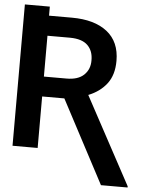

<svg xmlns="http://www.w3.org/2000/svg" viewBox="-62 -828 834 1052"><g transform="rotate(5 355.5 -302.0)"><path d="M533.2 172.9 292 -283.2H169.9V0H31.7V-777.3H168.9V-727.5H294.4Q418.9 -727.5 488.8 -672.6Q558.6 -617.7 558.6 -512.7Q558.6 -435.5 521.7 -387.2Q484.9 -338.9 420.9 -313.5L679.7 166.5V172.9ZM294.4 -617.2H169.9V-392.6H294.4Q357.9 -392.6 390.1 -423.6Q422.4 -454.6 421.9 -503.4Q422.4 -555.7 391.4 -586.2Q360.4 -616.7 294.4 -617.2Z"/></g></svg>

Font: Inter Tight SemiBold
Style: Regular
Weight: 600
Designer: Rasmus Andersson
Foundry: rsms
Version: Version 3.004; ttfautohint (v1.8.4.7-5d5b)